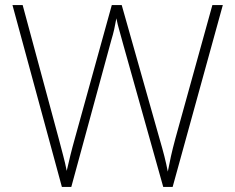

<svg xmlns="http://www.w3.org/2000/svg" viewBox="-20 -734 921 754"><path d="M855 -714 658 0H621L464 -559Q456 -590 449 -613.5Q442 -637 437 -662Q433 -639 428.5 -619Q424 -599 417 -576L260 0H223L29 -714H69L210 -192Q220 -153 228 -123.5Q236 -94 242 -63Q249 -94 256.5 -124.5Q264 -155 275 -194L419 -714H458L606 -191Q618 -150 625.5 -120.5Q633 -91 639 -60Q645 -92 651.5 -121Q658 -150 669 -191L814 -714Z"/></svg>

Font: Noto Sans Bengali UI ExtraLight
Style: Regular
Weight: 200
Designer: Jelle Bosma - Monotype Design Team
Foundry: Monotype Imaging Inc.
Version: Version 2.003; ttfautohint (v1.8.4.7-5d5b)